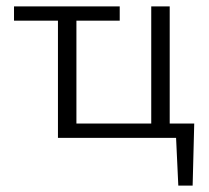

<svg xmlns="http://www.w3.org/2000/svg" viewBox="-20 -433 655 603"><path d="M585 150H540L533 0H162V-368H24V-413H356V-368H220V-45H455V-413H513V-45H590Z"/></svg>

Font: Ysabeau Semilight
Style: Regular
Weight: 300
Designer: Christian Thalmann (Catharsis Fonts)
Version: Version 0.003